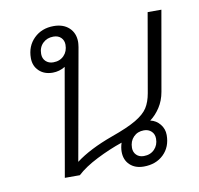

<svg xmlns="http://www.w3.org/2000/svg" viewBox="-70 -660 772 743"><g transform="rotate(-10 316.0 -288.0)"><path d="M492 -161Q515 -156 530 -137.5Q545 -119 545 -95Q545 -48 515 -19Q485 10 437 10Q403 10 382.5 -9.5Q362 -29 362 -61Q362 -78 368 -96Q318 -79 267.5 -53.5Q217 -28 187 0H128L202 -423Q179 -409 153 -409Q120 -409 99.5 -428.5Q79 -448 79 -479Q79 -526 109.5 -556Q140 -586 187 -586Q225 -586 247.5 -565Q270 -544 270 -509Q270 -503 268 -489L190 -52Q244 -93 335 -126Q400 -149 433.5 -169Q467 -189 481 -211Q495 -233 501 -267L555 -576H609L554 -263Q548 -229 531 -203Q514 -177 492 -161ZM162 -448Q188 -448 204 -464.5Q220 -481 220 -507Q220 -524 209 -535Q198 -546 179 -546Q154 -546 137.5 -530Q121 -514 121 -488Q121 -470 132.5 -459Q144 -448 162 -448ZM461 -128Q436 -128 420 -111.5Q404 -95 404 -69Q404 -52 415 -41Q426 -30 444 -30Q470 -30 486 -46.5Q502 -63 502 -88Q502 -106 490.5 -117Q479 -128 461 -128Z"/></g></svg>

Font: Sarabun ExtraLight
Style: Italic
Weight: 275
Italic angle: -10°
Designer: Suppakit Chalermlarp | Katatrad Co.,Ltd.
Foundry: Cadson Demak Co.,Ltd.
Version: Version 1.000; ttfautohint (v1.6)